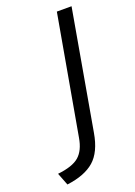

<svg xmlns="http://www.w3.org/2000/svg" viewBox="-205 -568 592 841"><g transform="rotate(-20 91.0 -147.0)"><path d="M-42 216.5 -64.5 158.5Q5 151 35.5 124.5Q66 98 75.5 42L173.5 -511H242L144.5 43.5Q130 128.5 85.8 167.2Q41.5 206 -42 216.5Z"/></g></svg>

Font: Overpass Light
Style: Italic
Weight: 300
Italic angle: -10°
Designer: Delve Withrington, Dave Bailey, Thomas Jockin
Foundry: Delve Fonts LLC
Version: Version 4.000; ttfautohint (v1.8.3)